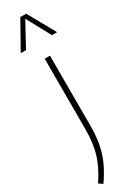

<svg xmlns="http://www.w3.org/2000/svg" viewBox="-294 -826 778 1073"><g transform="rotate(-30 95.5 -290.0)"><path d="M-12 213Q36.5 141.5 57.5 74.5Q78.5 7.5 78.5 -83V-540H112.5V-87.5Q112.5 -21 102.2 31.5Q92 84 70.5 131Q49 178 13 230ZM213 -633.5H179.5L96 -787.5L12 -633.5H-22L76.5 -809.5H114.5Z"/></g></svg>

Font: Encode Sans Semi Condensed Thin
Style: Regular
Weight: 250
Width: 4
Designer: Multiple Designers
Foundry: Impallari Type
Version: Version 2.000